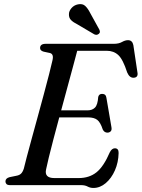

<svg xmlns="http://www.w3.org/2000/svg" viewBox="-20 -917 702 951"><path d="M382 0H30.5Q17.5 0 12.2 -5.2Q7 -10.5 7 -18.5Q7 -34 27.5 -39.5L61.5 -46.5Q76 -49 84.2 -57Q92.5 -65 98 -82Q102 -100 112.5 -139.2Q123 -178.5 137.2 -230.8Q151.5 -283 167.2 -340.2Q183 -397.5 197.5 -451.8Q212 -506 223.2 -549.5Q234.5 -593 239.5 -616.5Q248 -649.5 227 -654.5L196.5 -661Q178.5 -666 178.5 -679Q178.5 -700 206.5 -700H543.5Q568.5 -700 584.2 -709Q600 -718 614 -718Q635.5 -718 640.5 -693.5L660.5 -560Q666 -534 643.5 -532Q622 -530 610 -558Q589 -623 566 -644.2Q543 -665.5 508.5 -665.5H362.5Q354.5 -635 341.8 -587.8Q329 -540.5 313.8 -484.5Q298.5 -428.5 283 -370.5H414.5Q437 -370.5 450.5 -384.2Q464 -398 466.5 -437Q470.5 -452 485.5 -452Q504.5 -452 507 -433L532 -287Q534.5 -273 528.5 -266.8Q522.5 -260.5 513 -260Q497 -259.5 489 -275.5Q477.5 -311 461.8 -323.2Q446 -335.5 417 -335.5H273.5Q258 -278.5 244.5 -226.8Q231 -175 221.5 -136.2Q212 -97.5 208.5 -79Q198 -35 249.5 -35H369.5Q422 -35 457.8 -63.5Q493.5 -92 524 -163Q534 -182.5 549 -182.5Q568 -182.5 567.5 -159Q566.5 -112.5 549.2 -73.2Q532 -34 503.8 -10Q475.5 14 442.5 14Q427 14 414 7Q401 0 382 0ZM427 -852 472.5 -769.5Q474.5 -764.5 474.8 -759.2Q475 -754 469.5 -749.5Q459.5 -741 447 -747L364 -796Q343.5 -806 332 -817.5Q320.5 -829 321.5 -847.5Q321.5 -862 334 -876.8Q346.5 -891.5 366.5 -895.5Q389 -900 402.2 -887.5Q415.5 -875 427 -852Z"/></svg>

Font: Fraunces 9pt
Style: Italic
Weight: 400
Italic angle: -16°
Version: Version 1.000;[b76b70a41]